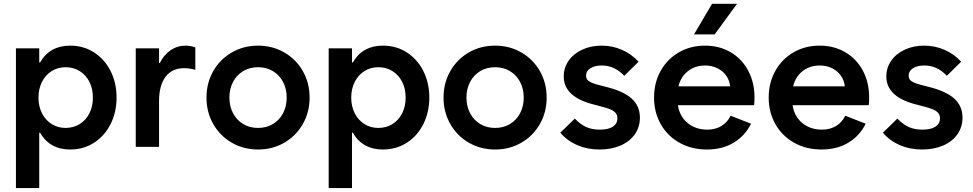

<svg xmlns="http://www.w3.org/2000/svg" viewBox="-20 -751 4979 982"><path d="M61.5 -503.9H180.7V-431.6H185.1Q209.5 -474.6 248.3 -496.1Q287.1 -517.6 338.9 -517.6Q407.2 -517.6 461.2 -482.9Q515.1 -448.2 545.7 -387.5Q576.2 -326.7 576.2 -252Q576.2 -177.2 545.7 -116.5Q515.1 -55.7 461.2 -21Q407.2 13.7 338.9 13.7Q287.1 13.7 248.3 -7.8Q209.5 -29.3 185.1 -72.3H180.7V210.9H61.5ZM455.1 -252Q455.1 -296.9 437.5 -332Q419.9 -367.2 387.9 -387.2Q356 -407.2 315.4 -407.2Q275.9 -407.2 244.4 -387.5Q212.9 -367.7 194.8 -332.3Q176.8 -296.9 176.8 -252Q176.8 -207 194.8 -171.6Q212.9 -136.2 244.4 -116.5Q275.9 -96.7 315.4 -96.7Q356 -96.7 387.9 -116.7Q419.9 -136.7 437.5 -171.9Q455.1 -207 455.1 -252Z M674.3 -503.9H793.5V-428.7H797.4Q817.4 -469.7 852.1 -493.7Q886.7 -517.6 929.2 -517.6Q953.6 -517.6 979 -508.8V-393.6Q950.7 -402.3 921.4 -402.3Q860.4 -402.3 827.1 -358.9Q793.9 -315.4 793.5 -235.4V0H674.3Z M1036.1 -252Q1036.1 -326.7 1070.8 -387.5Q1105.5 -448.2 1165.8 -482.9Q1226.1 -517.6 1299.8 -517.6Q1373.5 -517.6 1433.8 -482.9Q1494.1 -448.2 1528.8 -387.5Q1563.5 -326.7 1563.5 -252Q1563.5 -177.2 1528.8 -116.5Q1494.1 -55.7 1433.8 -21Q1373.5 13.7 1299.8 13.7Q1226.1 13.7 1165.8 -21Q1105.5 -55.7 1070.8 -116.5Q1036.1 -177.2 1036.1 -252ZM1446.3 -252Q1446.3 -296.9 1427.5 -332.3Q1408.7 -367.7 1375.5 -387.5Q1342.3 -407.2 1299.8 -407.2Q1257.3 -407.2 1224.1 -387.5Q1190.9 -367.7 1172.1 -332.3Q1153.3 -296.9 1153.3 -252Q1153.3 -207 1172.1 -171.6Q1190.9 -136.2 1224.1 -116.5Q1257.3 -96.7 1299.8 -96.7Q1342.3 -96.7 1375.5 -116.5Q1408.7 -136.2 1427.5 -171.6Q1446.3 -207 1446.3 -252Z M1661.1 -503.9H1780.3V-431.6H1784.7Q1809.1 -474.6 1847.9 -496.1Q1886.7 -517.6 1938.5 -517.6Q2006.8 -517.6 2060.8 -482.9Q2114.7 -448.2 2145.3 -387.5Q2175.8 -326.7 2175.8 -252Q2175.8 -177.2 2145.3 -116.5Q2114.7 -55.7 2060.8 -21Q2006.8 13.7 1938.5 13.7Q1886.7 13.7 1847.9 -7.8Q1809.1 -29.3 1784.7 -72.3H1780.3V210.9H1661.1ZM2054.7 -252Q2054.7 -296.9 2037.1 -332Q2019.5 -367.2 1987.5 -387.2Q1955.6 -407.2 1915 -407.2Q1875.5 -407.2 1844 -387.5Q1812.5 -367.7 1794.4 -332.3Q1776.4 -296.9 1776.4 -252Q1776.4 -207 1794.4 -171.6Q1812.5 -136.2 1844 -116.5Q1875.5 -96.7 1915 -96.7Q1955.6 -96.7 1987.5 -116.7Q2019.5 -136.7 2037.1 -171.9Q2054.7 -207 2054.7 -252Z M2248.5 -252Q2248.5 -326.7 2283.2 -387.5Q2317.9 -448.2 2378.2 -482.9Q2438.5 -517.6 2512.2 -517.6Q2585.9 -517.6 2646.2 -482.9Q2706.5 -448.2 2741.2 -387.5Q2775.9 -326.7 2775.9 -252Q2775.9 -177.2 2741.2 -116.5Q2706.5 -55.7 2646.2 -21Q2585.9 13.7 2512.2 13.7Q2438.5 13.7 2378.2 -21Q2317.9 -55.7 2283.2 -116.5Q2248.5 -177.2 2248.5 -252ZM2658.7 -252Q2658.7 -296.9 2639.9 -332.3Q2621.1 -367.7 2587.9 -387.5Q2554.7 -407.2 2512.2 -407.2Q2469.7 -407.2 2436.5 -387.5Q2403.3 -367.7 2384.5 -332.3Q2365.7 -296.9 2365.7 -252Q2365.7 -207 2384.5 -171.6Q2403.3 -136.2 2436.5 -116.5Q2469.7 -96.7 2512.2 -96.7Q2554.7 -96.7 2587.9 -116.5Q2621.1 -136.2 2639.9 -171.6Q2658.7 -207 2658.7 -252Z M2845.7 -72.3 2919.9 -144.5Q2948.7 -114.3 2978.5 -101.1Q3008.3 -87.9 3047.9 -87.9Q3090.8 -87.9 3114.3 -103Q3137.7 -118.2 3137.7 -145.5Q3137.7 -161.6 3129.6 -172.1Q3121.6 -182.6 3102.5 -191.2Q3083.5 -199.7 3048.8 -208L3023.4 -214.8Q2862.8 -252.9 2863.3 -360.4Q2863.3 -404.8 2888.4 -440.7Q2913.6 -476.6 2958 -497.1Q3002.4 -517.6 3057.6 -517.6Q3111.8 -517.6 3160.6 -496.3Q3209.5 -475.1 3246.1 -435.5L3172.9 -363.3Q3147.9 -389.6 3119.6 -402.8Q3091.3 -416 3057.6 -416Q3021.5 -416 2999.5 -401.9Q2977.5 -387.7 2977.5 -364.3Q2977.5 -351.6 2984.1 -343.3Q2990.7 -335 3006.1 -328.1Q3021.5 -321.3 3049.8 -314.5L3076.2 -307.6Q3167.5 -285.6 3210.2 -247.3Q3252.9 -209 3252.9 -149.4Q3252.9 -101.6 3227.1 -64.5Q3201.2 -27.3 3154.1 -6.8Q3106.9 13.7 3045.9 13.7Q2984.4 13.7 2933.1 -8.3Q2881.8 -30.3 2845.7 -72.3Z M3325.2 -252Q3325.2 -328.1 3359.1 -388.7Q3393.1 -449.2 3452.4 -483.4Q3511.7 -517.6 3585.9 -517.6Q3659.7 -517.6 3717.3 -483.6Q3774.9 -449.7 3806.9 -389.4Q3838.9 -329.1 3838.9 -252.9Q3838.9 -225.6 3836.9 -212.9H3447.3Q3452.6 -175.3 3473.1 -147Q3493.7 -118.7 3525.6 -103.3Q3557.6 -87.9 3596.7 -87.9Q3639.2 -87.9 3669.9 -106.7Q3700.7 -125.5 3716.8 -159.2L3821.3 -118.2Q3790.5 -56.2 3732.4 -21.2Q3674.3 13.7 3595.7 13.7Q3517.1 13.7 3455.6 -20.8Q3394 -55.2 3359.6 -115.7Q3325.2 -176.3 3325.2 -252ZM3714.4 -309.6Q3711.4 -339.8 3694.3 -364Q3677.2 -388.2 3649.2 -402.1Q3621.1 -416 3585.9 -416Q3535.2 -416 3498.5 -387.2Q3461.9 -358.4 3450.2 -309.6ZM3529.8 -575.2 3621.6 -731.4H3749.5L3635.3 -575.2Z M3911.6 -252Q3911.6 -328.1 3945.6 -388.7Q3979.5 -449.2 4038.8 -483.4Q4098.1 -517.6 4172.4 -517.6Q4246.1 -517.6 4303.7 -483.6Q4361.3 -449.7 4393.3 -389.4Q4425.3 -329.1 4425.3 -252.9Q4425.3 -225.6 4423.3 -212.9H4033.7Q4039.1 -175.3 4059.6 -147Q4080.1 -118.7 4112.1 -103.3Q4144 -87.9 4183.1 -87.9Q4225.6 -87.9 4256.3 -106.7Q4287.1 -125.5 4303.2 -159.2L4407.7 -118.2Q4377 -56.2 4318.8 -21.2Q4260.7 13.7 4182.1 13.7Q4103.5 13.7 4042 -20.8Q3980.5 -55.2 3946 -115.7Q3911.6 -176.3 3911.6 -252ZM4300.8 -309.6Q4297.9 -339.8 4280.8 -364Q4263.7 -388.2 4235.6 -402.1Q4207.5 -416 4172.4 -416Q4121.6 -416 4085 -387.2Q4048.3 -358.4 4036.6 -309.6Z M4495.6 -72.3 4569.8 -144.5Q4598.6 -114.3 4628.4 -101.1Q4658.2 -87.9 4697.8 -87.9Q4740.7 -87.9 4764.2 -103Q4787.6 -118.2 4787.6 -145.5Q4787.6 -161.6 4779.5 -172.1Q4771.5 -182.6 4752.4 -191.2Q4733.4 -199.7 4698.7 -208L4673.3 -214.8Q4512.7 -252.9 4513.2 -360.4Q4513.2 -404.8 4538.3 -440.7Q4563.5 -476.6 4607.9 -497.1Q4652.3 -517.6 4707.5 -517.6Q4761.7 -517.6 4810.5 -496.3Q4859.4 -475.1 4896 -435.5L4822.8 -363.3Q4797.9 -389.6 4769.5 -402.8Q4741.2 -416 4707.5 -416Q4671.4 -416 4649.4 -401.9Q4627.4 -387.7 4627.4 -364.3Q4627.4 -351.6 4634 -343.3Q4640.6 -335 4656 -328.1Q4671.4 -321.3 4699.7 -314.5L4726.1 -307.6Q4817.4 -285.6 4860.1 -247.3Q4902.8 -209 4902.8 -149.4Q4902.8 -101.6 4877 -64.5Q4851.1 -27.3 4804 -6.8Q4756.8 13.7 4695.8 13.7Q4634.3 13.7 4583 -8.3Q4531.7 -30.3 4495.6 -72.3Z"/></svg>

Font: Wanted Sans SemiBold
Style: Regular
Weight: 600
Designer: Original Design by Kil Hyung-jin and Kang Hanbin, Wanted Lab, Inc; Hangeul from Source Han Sans by Jang Soo-young and Ka
Foundry: Wanted Lab, Inc.
Version: Version 1.003